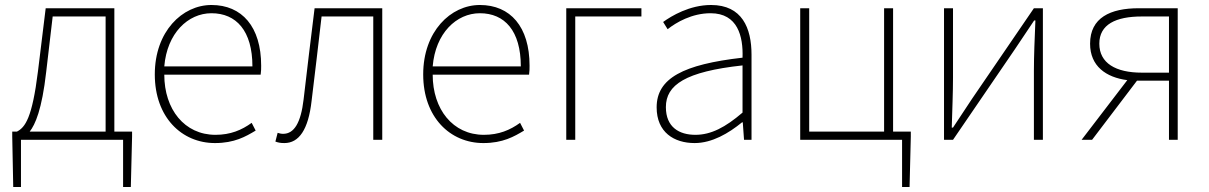

<svg xmlns="http://www.w3.org/2000/svg" viewBox="-20 -560 4843 769"><path d="M191 -494H403V-33H99C121 -61 148 -121 165 -272ZM438 -33V-527H163L132 -274C109 -88 81 -50 48 -33H29V-13L33 189H64V0H473V189H504L509 -13V-33Z M841 13C919 13 964 -13 1004 -37L988 -68C948 -39 903 -20 843 -20C719 -20 638 -122 638 -261H1024C1026 -274 1026 -286 1026 -297C1026 -453 949 -540 827 -540C710 -540 600 -434 600 -262C600 -90 708 13 841 13ZM638 -294C649 -427 733 -507 827 -507C926 -507 991 -437 991 -294Z M1119 13C1177 13 1215 -40 1228 -156C1242 -270 1255 -381 1268 -494H1475V0H1511V-527H1240C1225 -405 1210 -284 1196 -162C1185 -68 1158 -24 1114 -24C1105 -24 1099 -26 1092 -28L1083 7C1094 11 1103 13 1119 13Z M1916 13C1994 13 2039 -13 2079 -37L2063 -68C2023 -39 1978 -20 1918 -20C1794 -20 1713 -122 1713 -261H2099C2101 -274 2101 -286 2101 -297C2101 -453 2024 -540 1902 -540C1785 -540 1675 -434 1675 -262C1675 -90 1783 13 1916 13ZM1713 -294C1724 -427 1808 -507 1902 -507C2001 -507 2066 -437 2066 -294Z M2248 0H2284V-494H2549V-527H2248Z M2762 13C2832 13 2898 -26 2952 -70H2955L2960 0H2990V-341C2990 -448 2952 -540 2828 -540C2742 -540 2669 -496 2636 -472L2654 -443C2688 -470 2751 -507 2826 -507C2935 -507 2957 -414 2954 -329C2717 -302 2610 -247 2610 -130C2610 -30 2680 13 2762 13ZM2765 -20C2701 -20 2647 -50 2647 -131C2647 -220 2725 -273 2954 -298V-109C2885 -50 2828 -20 2765 -20Z M3557 -33V-527H3521V-33H3221V-527H3185V0H3593V189H3623L3628 -13V-33Z M3761 0H3797L4045 -363L4122 -478H4127C4124 -407 4121 -336 4121 -277V0H4157V-527H4121L3873 -164C3851 -131 3819 -82 3797 -49H3792C3794 -120 3797 -191 3797 -249V-527H3761Z M4662 -269H4553C4449 -269 4383 -307 4383 -385C4383 -462 4449 -494 4553 -494H4662ZM4541 -527C4427 -527 4346 -489 4346 -385C4346 -295 4410 -250 4495 -239L4312 0H4354L4534 -237H4662V0H4697V-527Z"/></svg>

Font: Source Han Sans CN ExtraLight
Style: Regular
Weight: 250
Designer: Ryoko NISHIZUKA (kana & ideographs); Paul D. Hunt (Latin, Greek & Cyrillic); Wenlong ZHANG (bopomofo); Sandoll Communica
Foundry: Adobe Systems Incorporated
Version: Version 1.004;PS 1.004;hotconv 16.6.51;makeotf.lib2.5.65220